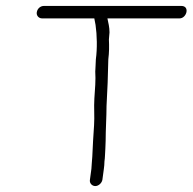

<svg xmlns="http://www.w3.org/2000/svg" viewBox="-20 -641 649 647"><path d="M288 -72 283 -35C281 -24 290 -14 301 -14C312 -14 323 -24 325 -35L330 -72C331 -80 332 -88 332 -97C334 -109 334 -128 335 -140L336 -166C336 -205 339 -247 339 -284C342 -334 344 -390 345 -441C348 -465 348 -485 347 -508L349 -532C349 -550 345 -564 342 -579H585C609 -579 621 -621 591 -621H128C116 -621 106 -612 104 -600C102 -589 110 -579 122 -579H298V-578L302 -557C307 -523 308 -477 303 -441L302 -419C302 -412 301 -406 301 -400C303 -372 300 -338 298 -309C296 -279 299 -248 297 -219C294 -182 293 -150 291 -113C290 -106 289 -82 288 -72Z"/></svg>

Font: PolanStronk
Style: Ita
Weight: 500
Version: Version 1.0